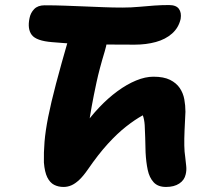

<svg xmlns="http://www.w3.org/2000/svg" viewBox="-20 -730 836 761"><path d="M638 11Q606 11 589 -7.5Q572 -26 565.5 -56.5Q559 -87 557 -126Q556 -158 555.5 -185Q555 -212 553.5 -234.5Q552 -257 546 -273Q515 -256 480 -228.5Q445 -201 407.5 -160Q370 -119 328 -58Q310 -32 294 -17Q278 -2 263 4.5Q248 11 232 11Q211 11 194.5 2.5Q178 -6 167.5 -27Q157 -48 154 -86Q153 -125 156.5 -168Q160 -211 171 -266.5Q182 -322 202 -398Q222 -474 253 -581Q260 -611 281 -629Q302 -647 329 -647Q365 -647 383.5 -635Q402 -623 405 -596Q408 -569 395 -526Q374 -457 362.5 -403.5Q351 -350 343.5 -308.5Q336 -267 331.5 -233.5Q327 -200 322 -171L308 -224Q338 -267 373 -304Q408 -341 445.5 -368.5Q483 -396 519.5 -411Q556 -426 588 -426Q629 -426 654 -413.5Q679 -401 692.5 -381Q706 -361 710.5 -336.5Q715 -312 715 -287Q713 -248 711.5 -213.5Q710 -179 710.5 -153Q711 -127 714 -109Q716 -90 718 -72.5Q720 -55 716 -39Q711 -16 690.5 -2.5Q670 11 638 11ZM514 -553Q457 -553 402.5 -553.5Q348 -554 294 -556Q240 -558 186 -563Q124 -568 106 -591.5Q88 -615 97 -658Q101 -679 115.5 -694Q130 -709 157 -709Q199 -709 238 -707.5Q277 -706 315.5 -704.5Q354 -703 390.5 -701.5Q427 -700 465 -700Q500 -700 531.5 -703Q563 -706 592 -708Q621 -710 650 -710Q678 -710 689 -695Q700 -680 696 -655Q688 -620 662 -597Q636 -574 597.5 -563.5Q559 -553 514 -553Z"/></svg>

Font: Shantell Sans
Style: Bold Italic
Weight: 700
Italic angle: -11°
Designer: Stephen Nixon, Anya Danilova, Shantell Martin
Foundry: Arrow Type
Version: Version 1.011;[c5ecc13dd]